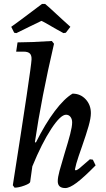

<svg xmlns="http://www.w3.org/2000/svg" viewBox="-20 -943 537 974"><path d="M436 -135 451 -133 465 -104Q405 -43 369 -16Q333 11 311 11Q273 11 273 -24Q273 -43 282 -76.5Q291 -110 308 -166Q326 -224 336 -262.5Q346 -301 346 -322Q346 -339 337.5 -350Q329 -361 315 -361Q287 -361 239.5 -288.5Q192 -216 144 -99L133 -20Q132 -12 103.5 -1.5Q75 9 54 9L45 -3Q138 -595 140 -641Q141 -662 131.5 -671.5Q122 -681 100 -681H62L69 -728Q133 -728 243 -735L254 -721Q190 -446 157 -222L162 -220Q210 -316 258 -379.5Q306 -443 348 -468Q388 -468 414.5 -439.5Q441 -411 441 -369Q441 -344 429.5 -303.5Q418 -263 396 -200Q393 -192 379 -151Q365 -110 360 -83L363 -79Q370 -79 381 -87.5Q392 -96 436 -135ZM193 -923H209Q210 -924 294 -846L337 -807L314 -777L302 -775L264 -796Q196 -836 190 -837L128 -807L63 -775L52 -777L37 -807Q54 -818 193 -923Z"/></svg>

Font: Alegreya Medium
Style: Italic
Weight: 500
Italic angle: -7°
Designer: Juan Pablo del Peral
Foundry: Huerta Tipografica
Version: Version 2.008; ttfautohint (v1.8)